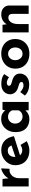

<svg xmlns="http://www.w3.org/2000/svg" viewBox="1329 -1828 511 3209"><g transform="rotate(-90 1584.5 -223.5)"><path d="M198 -437 211 -317 208 -335Q227 -374 260 -401.5Q293 -429 325.5 -444Q358 -459 375 -459L368 -319Q319 -325 284 -303Q249 -281 230 -245Q211 -209 211 -171V0H72V-437Z M677 12Q597 12 541.5 -18Q486 -48 457 -101Q428 -154 428 -223Q428 -289 462 -342Q496 -395 553 -426.5Q610 -458 680 -458Q774 -458 834.5 -403.5Q895 -349 913 -246L573 -138L542 -214L788 -297L759 -284Q751 -310 730.5 -329.5Q710 -349 669 -349Q638 -349 614.5 -334.5Q591 -320 578.5 -293.5Q566 -267 566 -231Q566 -190 581 -162.5Q596 -135 622 -121Q648 -107 680 -107Q703 -107 724.5 -115Q746 -123 767 -136L829 -32Q794 -12 753.5 0Q713 12 677 12Z M1199 12Q1138 12 1088.5 -12.5Q1039 -37 1010 -88Q981 -139 981 -218Q981 -292 1011 -346Q1041 -400 1090 -429.5Q1139 -459 1194 -459Q1259 -459 1292.5 -437.5Q1326 -416 1348 -390L1342 -373L1355 -437H1485V0H1345V-95L1356 -65Q1354 -65 1344 -53.5Q1334 -42 1314.5 -26.5Q1295 -11 1266.5 0.5Q1238 12 1199 12ZM1239 -102Q1264 -102 1284 -109.5Q1304 -117 1319 -131.5Q1334 -146 1345 -168V-275Q1337 -297 1321 -312.5Q1305 -328 1283 -336.5Q1261 -345 1234 -345Q1204 -345 1178.5 -329.5Q1153 -314 1138 -287Q1123 -260 1123 -225Q1123 -190 1139 -162Q1155 -134 1181.5 -118Q1208 -102 1239 -102Z M1771 9Q1717 9 1670.5 -10Q1624 -29 1592 -63L1650 -140Q1682 -111 1709.5 -98.5Q1737 -86 1759 -86Q1776 -86 1789.5 -89.5Q1803 -93 1811 -100.5Q1819 -108 1819 -120Q1819 -137 1805.5 -147Q1792 -157 1771 -163.5Q1750 -170 1726 -177Q1666 -196 1639.5 -232.5Q1613 -269 1613 -312Q1613 -345 1630.5 -378.5Q1648 -412 1686.5 -434.5Q1725 -457 1786 -457Q1841 -457 1879 -446Q1917 -435 1951 -410L1898 -328Q1879 -343 1855.5 -353.5Q1832 -364 1812 -365Q1794 -366 1781.5 -361Q1769 -356 1762 -348Q1755 -340 1755 -331Q1754 -312 1769.5 -301Q1785 -290 1809 -284Q1833 -278 1856 -270Q1888 -260 1911 -243Q1934 -226 1946.5 -202.5Q1959 -179 1959 -146Q1959 -106 1938.5 -70.5Q1918 -35 1876.5 -13Q1835 9 1771 9Z M2042 -224Q2042 -291 2073.5 -344Q2105 -397 2162 -427.5Q2219 -458 2293 -458Q2368 -458 2423 -427.5Q2478 -397 2507.5 -344Q2537 -291 2537 -224Q2537 -157 2507.5 -103.5Q2478 -50 2423 -19Q2368 12 2291 12Q2219 12 2162.5 -16Q2106 -44 2074 -97Q2042 -150 2042 -224ZM2183 -223Q2183 -189 2197 -161.5Q2211 -134 2235 -118Q2259 -102 2289 -102Q2322 -102 2346 -118Q2370 -134 2383 -161.5Q2396 -189 2396 -223Q2396 -258 2383 -285Q2370 -312 2346 -328Q2322 -344 2289 -344Q2259 -344 2235 -328Q2211 -312 2197 -285Q2183 -258 2183 -223Z M2774 -437 2785 -359 2783 -366Q2806 -407 2848 -432.5Q2890 -458 2951 -458Q3013 -458 3054.5 -421.5Q3096 -385 3097 -327V0H2957V-275Q2956 -304 2941.5 -321.5Q2927 -339 2893 -339Q2861 -339 2837 -318Q2813 -297 2800 -261Q2787 -225 2787 -178V0H2647V-437Z"/></g></svg>

Font: Josefin Sans Thin
Style: Bold
Weight: 700
Version: Version 2.000